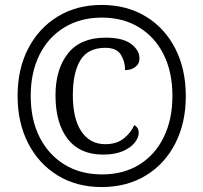

<svg xmlns="http://www.w3.org/2000/svg" viewBox="-20 -745 820 775"><path d="M390 10Q289 10 212.5 -37Q136 -84 93.5 -167Q51 -250 51 -358Q51 -466 93.5 -548.5Q136 -631 212.5 -678Q289 -725 390 -725Q492 -725 568.5 -678.5Q645 -632 687.5 -549Q730 -466 730 -357Q730 -249 687.5 -166Q645 -83 568.5 -36.5Q492 10 390 10ZM392 -41Q479 -41 543 -81Q607 -121 641.5 -192.5Q676 -264 676 -358Q676 -453 641 -524Q606 -595 541.5 -634.5Q477 -674 391 -674Q305 -674 240 -634.5Q175 -595 139.5 -524Q104 -453 104 -358Q104 -261 140.5 -190Q177 -119 241.5 -80Q306 -41 392 -41ZM396 -121Q302 -121 253 -184.5Q204 -248 204 -360Q204 -466 254.5 -529.5Q305 -593 406 -593Q476 -593 509.5 -567.5Q543 -542 543 -509Q543 -487 526 -474.5Q509 -462 485 -462Q485 -496 468 -524Q451 -552 405 -552Q335 -552 304.5 -502Q274 -452 274 -361Q274 -266 308.5 -214.5Q343 -163 405 -163Q451 -163 480 -186.5Q509 -210 522 -240Q540 -230 540 -209Q540 -190 524 -169.5Q508 -149 476 -135Q444 -121 396 -121Z"/></svg>

Font: Noto Serif Khmer SemiCondensed
Style: Regular
Weight: 400
Width: 4
Designer: Danh Hong and the Monotype Design Team
Foundry: Monotype Imaging Inc.
Version: Version 2.004; ttfautohint (v1.8.4.7-5d5b)